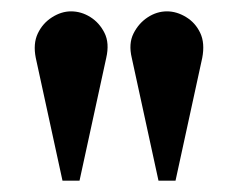

<svg xmlns="http://www.w3.org/2000/svg" viewBox="-20 -700 419 338"><path d="M105 -680Q123 -680 139 -670Q155 -660 164 -642Q173 -624 167 -598L120 -382H90L43 -598Q38 -623 46.5 -641Q55 -659 71.5 -669.5Q88 -680 105 -680ZM274 -680Q291 -680 307.5 -670Q324 -660 332.5 -642Q341 -624 336 -598L289 -382H259L212 -598Q206 -623 215 -641Q224 -659 240 -669.5Q256 -680 274 -680Z"/></svg>

Font: Brygada 1918 SemiBold
Style: Regular
Weight: 600
Designer: Mateusz Machalski | Borys Kosmynka | Przemek Hoffer
Foundry: NIEPODLEGLA 2018
Version: Version 3.006